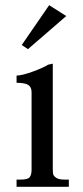

<svg xmlns="http://www.w3.org/2000/svg" viewBox="-20 -722 322 742"><path d="M246 0H44V-28H60Q87 -28 94.5 -37Q102 -46 102 -66V-366Q102 -385 89.5 -393.5Q77 -402 44 -402V-430Q64 -430 104.5 -444.5Q145 -459 166 -472L184 -476V-72Q184 -56 185.5 -49Q187 -42 197 -35Q207 -28 228 -28H246ZM236 -660 88 -532 64 -548 170 -702Z"/></svg>

Font: Montaga
Style: Regular
Weight: 400
Designer: Alejandra Rodriguez
Foundry: Alejandra Rodriguez
Version: Version 1.001